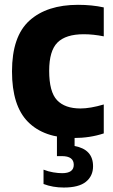

<svg xmlns="http://www.w3.org/2000/svg" viewBox="-20 -576 481 816"><path d="M293.5 10.5Q167 10.5 99 -58Q31 -126.5 31 -272.5Q31 -421.5 105.2 -488.5Q179.5 -555.5 311.5 -555.5Q371 -555.5 421 -544.5V-421.5Q376.5 -430.5 336 -430.5Q259.5 -430.5 224.2 -395.2Q189 -360 189 -275Q189 -185.5 222.5 -150.2Q256 -115 322 -115Q363.5 -115 421 -132V-9Q362 10.5 293.5 10.5ZM251 221Q204.5 221 165 206V145Q185 153 206.2 156.5Q227.5 160 244 160Q293.5 160 293.5 124.5Q293.5 87.5 243 87.5H222V-10H297V44.5Q375.5 59 375.5 130.5Q375.5 172 345.2 196.5Q315 221 251 221Z"/></svg>

Font: Encode Sans SmCnd
Style: Bold
Weight: 700
Width: 4
Designer: Multiple Designers
Foundry: Impallari Type
Version: Version 3.002; ttfautohint (v1.8.3) -l 8 -r 50 -G 200 -x 14 